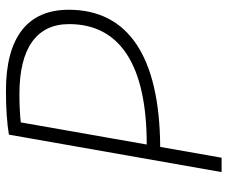

<svg xmlns="http://www.w3.org/2000/svg" viewBox="-78 -664 743 626"><g transform="rotate(-90 293.0 -351.5)"><path d="M44.4 0H91.3L126.5 -200.2C420.9 -202.1 573.7 -304.2 573.7 -498.5C573.7 -632.8 483.4 -703.1 310.1 -703.1C252.4 -703.1 202.6 -699.7 166.5 -693.4ZM134.3 -244.1 206.5 -654.8C233.4 -657.7 264.6 -659.2 298.8 -659.2C448.7 -659.2 526.9 -603 526.9 -497.1C526.9 -331.1 392.6 -244.1 134.8 -244.1Z"/></g></svg>

Font: Cascadia Code PL ExtraLight
Style: Italic
Weight: 200
Italic angle: -10°
Monospace: yes
Designer: Aaron Bell
Foundry: Saja Typeworks
Version: Version 2404.023